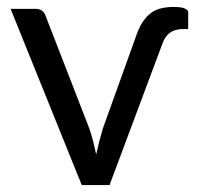

<svg xmlns="http://www.w3.org/2000/svg" viewBox="-20 -532 579 552"><path d="M369.5 -423.5Q378.5 -451 390 -468.5Q401.5 -486 415.2 -495.5Q429 -505 444.8 -508.5Q460.5 -512 478.5 -512Q504 -512 512.5 -507Q521 -502 521 -498V-448.5H506.5Q484.5 -448.5 470 -439Q455.5 -429.5 447.5 -408L295 0H215L10.5 -506.5H83Q94 -506.5 101 -501Q108 -495.5 110.5 -488L237 -162Q243.5 -143 248 -124.8Q252.5 -106.5 256.5 -88Q260.5 -106 265.2 -124.5Q270 -143 275.5 -162Z"/></svg>

Font: Lato
Style: Regular
Weight: 400
Designer: Lukasz Dziedzic with Adam Twardoch and Botio Nikoltchev
Foundry: tyPoland Lukasz Dziedzic
Version: Version 2.010; 2014-09-01; http://www.latofonts.com/; ttfaut